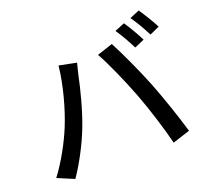

<svg xmlns="http://www.w3.org/2000/svg" viewBox="-140 -1001 1280 1187"><g transform="rotate(-20 500.0 -407.5)"><path d="M772 -787 707 -760C734 -722 767 -662 787 -622L852 -650C833 -689 797 -751 772 -787ZM885 -830 821 -803C849 -765 881 -708 903 -665L967 -694C949 -730 911 -792 885 -830ZM207 -305C172 -220 115 -114 52 -31L161 15C215 -63 272 -171 308 -264C347 -363 383 -506 396 -572C401 -594 410 -632 417 -657L303 -680C291 -560 251 -412 207 -305ZM700 -336C740 -229 782 -97 809 12L923 -25C896 -119 843 -275 805 -371C765 -472 698 -617 658 -692L555 -658C598 -583 660 -440 700 -336Z"/></g></svg>

Font: Source Han Sans KR Medium
Style: Regular
Weight: 500
Designer: Ryoko NISHIZUKA (kana & ideographs); Paul D. Hunt (Latin, Greek & Cyrillic); Wenlong ZHANG (bopomofo); Sandoll Communica
Foundry: Adobe Systems Incorporated
Version: Version 1.001;PS 1.001;hotconv 1.0.78;makeotf.lib2.5.61930